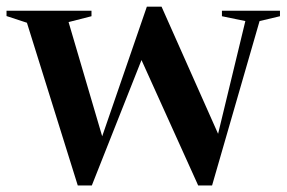

<svg xmlns="http://www.w3.org/2000/svg" viewBox="-24 -544 858 574"><path d="M709.5 -481 639.5 -495.5V-512H813V-495.5L752 -481L610 10.5H568.5L399 -364.5L250.5 10.5H208.5L56.5 -476L-4.5 -496V-512H249.5V-495.5L181 -478L281.5 -136.5L415 -524H459L628 -144Z"/></svg>

Font: Newsreader Display Medium
Style: Regular
Weight: 500
Designer: Hugues Gentile
Foundry: Production Type
Version: Version 1.001